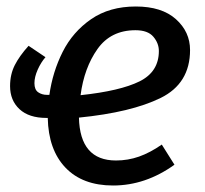

<svg xmlns="http://www.w3.org/2000/svg" viewBox="-20 -559 632 591"><path d="M223 -197Q226 -65 337 -65Q374 -65 408 -77Q442 -89 478 -114L517 -52Q428 12 328 12Q234 12 181.5 -43Q129 -98 127 -196H123Q69 -196 40 -223Q11 -250 11 -294Q11 -330 25.5 -358.5Q40 -387 68 -418L120 -383Q106 -367 96 -344.5Q86 -322 86 -303Q86 -283 97.5 -275Q109 -267 125 -267H132Q142 -338 173 -399.5Q204 -461 260.5 -500Q317 -539 398 -539Q478 -539 521.5 -500Q565 -461 565 -405Q565 -302 474.5 -257.5Q384 -213 223 -197ZM469 -402Q469 -426 452 -446Q435 -466 397 -466Q321 -466 280 -408Q239 -350 228 -266Q350 -279 409.5 -308.5Q469 -338 469 -402Z"/></svg>

Font: FiraGO
Style: Italic
Weight: 400
Italic angle: -8°
Designer: bBox Type GmbH
Foundry: bBox Type GmbH
Version: Version 1.001